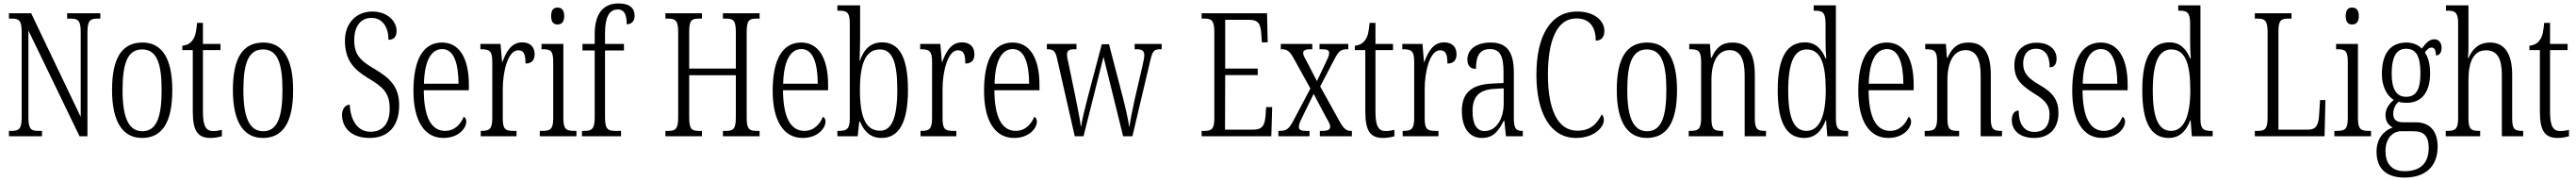

<svg xmlns="http://www.w3.org/2000/svg" viewBox="-20 -791 14964 1051"><path d="M32 0H224V-31H203C160 -31 145 -41 145 -111V-614L442 0H488V-603C488 -672 504 -683 546 -683H563V-714H370V-683H391C433 -683 449 -672 449 -605V-112L161 -714H32V-683H48C90 -683 106 -673 106 -605V-111C106 -41 90 -31 46 -31H32Z M805 10C920 10 981 -77 981 -268C981 -453 920 -544 808 -544C688 -544 631 -454 631 -268C631 -79 696 10 805 10ZM807 -29C726 -29 692 -111 692 -268C692 -425 722 -504 806 -504C890 -504 919 -425 919 -268C919 -112 890 -29 807 -29Z M1203 10C1229 10 1253 5 1269 0V-37C1251 -33 1238 -30 1218 -30C1178 -30 1159 -57 1159 -142V-500H1261V-536H1159V-658H1125C1120 -606 1115 -578 1098 -557C1086 -539 1067 -529 1039 -525V-500H1100V-143C1100 -28 1131 10 1203 10Z M1507 10C1622 10 1683 -77 1683 -268C1683 -453 1622 -544 1510 -544C1390 -544 1333 -454 1333 -268C1333 -79 1398 10 1507 10ZM1509 -29C1428 -29 1394 -111 1394 -268C1394 -425 1424 -504 1508 -504C1592 -504 1621 -425 1621 -268C1621 -112 1592 -29 1509 -29Z M2128 10C2234 10 2299 -57 2299 -180C2299 -289 2243 -339 2157 -390C2070 -440 2038 -476 2038 -558C2038 -634 2072 -687 2138 -687C2204 -687 2237 -631 2237 -560C2266 -560 2284 -575 2284 -612C2284 -665 2234 -724 2143 -724C2048 -724 1984 -654 1984 -556C1984 -443 2034 -389 2116 -339C2204 -287 2244 -253 2244 -161C2244 -74 2204 -26 2132 -26C2056 -26 2016 -95 2012 -183C1984 -183 1967 -155 1967 -125C1967 -54 2016 10 2128 10Z M2556 10C2646 10 2689 -48 2689 -85C2689 -100 2682 -109 2674 -113C2656 -70 2622 -31 2566 -31C2488 -31 2443 -106 2442 -267H2704V-298C2704 -454 2648 -544 2548 -544C2442 -544 2382 -451 2382 -263C2382 -89 2446 10 2556 10ZM2644 -305H2443C2446 -430 2481 -506 2549 -506C2617 -506 2643 -424 2644 -305Z M2773 0H2981V-31H2965C2918 -31 2901 -38 2901 -103V-275C2901 -375 2931 -499 2990 -499C3027 -499 3033 -469 3033 -422C3071 -422 3086 -444 3086 -476C3086 -516 3063 -545 3014 -545C2949 -545 2920 -488 2899 -431H2897L2888 -536H2771V-505H2774C2822 -505 2840 -497 2840 -433V-105C2840 -39 2822 -31 2775 -31H2773Z M3219 -649C3241 -649 3258 -661 3258 -698C3258 -735 3241 -747 3219 -747C3197 -747 3182 -735 3182 -698C3182 -661 3197 -649 3219 -649ZM3116 0H3329V-31H3318C3269 -31 3253 -40 3253 -106V-536H3126V-505H3134C3181 -505 3194 -495 3194 -430V-104C3194 -40 3177 -31 3129 -31H3116Z M3361 0H3588V-31H3555C3513 -31 3495 -40 3495 -108V-498H3605V-536H3495V-598C3495 -681 3514 -736 3569 -736C3611 -736 3621 -699 3621 -650C3651 -650 3667 -671 3667 -699C3667 -744 3638 -771 3573 -771C3484 -771 3435 -711 3435 -593V-536H3364V-498H3435V-108C3435 -40 3416 -31 3375 -31H3361Z M3846 0H4058V-31H4039C3997 -31 3984 -43 3984 -110V-354H4255V-110C4255 -43 4241 -31 4198 -31H4180V0H4393V-31H4374C4333 -31 4318 -42 4318 -108V-604C4318 -672 4332 -683 4374 -683H4393V-714H4180V-683H4198C4241 -683 4255 -672 4255 -604V-393H3984V-605C3984 -672 3997 -683 4039 -683H4058V-714H3846V-683H3862C3904 -683 3920 -672 3920 -605V-110C3920 -43 3905 -31 3864 -31H3846Z M4643 10C4733 10 4776 -48 4776 -85C4776 -100 4769 -109 4761 -113C4743 -70 4709 -31 4653 -31C4575 -31 4530 -106 4529 -267H4791V-298C4791 -454 4735 -544 4635 -544C4529 -544 4469 -451 4469 -263C4469 -89 4533 10 4643 10ZM4731 -305H4530C4533 -430 4568 -506 4636 -506C4704 -506 4730 -424 4731 -305Z M5102 10C5195 10 5255 -67 5255 -268C5255 -463 5202 -545 5105 -545C5036 -545 4997 -502 4976 -438H4974C4975 -474 4977 -533 4977 -569V-760H4845V-729H4852C4898 -729 4917 -722 4917 -656V-101C4917 -40 4897 -31 4853 -31H4845V0H4963L4972 -84H4977C5000 -28 5037 10 5102 10ZM5093 -32C5010 -32 4976 -110 4976 -269C4976 -428 5012 -504 5092 -504C5164 -504 5193 -430 5193 -270C5193 -106 5160 -32 5093 -32Z M5328 0H5536V-31H5520C5473 -31 5456 -38 5456 -103V-275C5456 -375 5486 -499 5545 -499C5582 -499 5588 -469 5588 -422C5626 -422 5641 -444 5641 -476C5641 -516 5618 -545 5569 -545C5504 -545 5475 -488 5454 -431H5452L5443 -536H5326V-505H5329C5377 -505 5395 -497 5395 -433V-105C5395 -39 5377 -31 5330 -31H5328Z M5871 10C5961 10 6004 -48 6004 -85C6004 -100 5997 -109 5989 -113C5971 -70 5937 -31 5881 -31C5803 -31 5758 -106 5757 -267H6019V-298C6019 -454 5963 -544 5863 -544C5757 -544 5697 -451 5697 -263C5697 -89 5761 10 5871 10ZM5959 -305H5758C5761 -430 5796 -506 5864 -506C5932 -506 5958 -424 5959 -305Z M6121 -452 6224 0H6275L6391 -461L6505 0H6559L6663 -440C6676 -497 6686 -505 6721 -505H6729V-536H6572V-505H6585C6618 -505 6628 -493 6628 -469C6628 -457 6623 -434 6618 -411L6574 -222C6558 -150 6547 -94 6542 -56H6540C6535 -96 6514 -185 6502 -231L6423 -534H6381L6298 -220C6286 -173 6265 -92 6262 -59H6259C6255 -93 6239 -175 6229 -223L6189 -417C6184 -435 6179 -462 6179 -473C6179 -496 6189 -505 6222 -505H6234V-536H6062V-505H6063C6098 -505 6111 -497 6121 -452Z M6961 0H7366L7371 -169H7336L7332 -115C7327 -63 7315 -38 7258 -38H7097L7098 -355H7287V-393H7098V-676H7235C7293 -676 7304 -651 7308 -590L7311 -545H7345L7341 -714H6961V-683H6978C7018 -683 7035 -673 7035 -604V-107C7035 -42 7020 -31 6978 -31H6961Z M7407 0H7588V-31H7569C7536 -31 7526 -38 7526 -55C7526 -72 7535 -88 7548 -115L7612 -246L7678 -121C7699 -84 7708 -69 7708 -56C7708 -40 7697 -31 7663 -31H7648V0H7834V-31H7828C7804 -31 7788 -41 7765 -82L7650 -289L7733 -448C7760 -499 7773 -505 7809 -505H7813V-536H7646V-505H7661C7691 -505 7702 -500 7702 -482C7702 -468 7693 -450 7680 -423L7631 -320L7574 -430C7560 -455 7551 -470 7551 -482C7551 -495 7557 -505 7594 -505H7604V-536H7421V-505H7428C7458 -505 7473 -493 7495 -454L7593 -277L7494 -90C7467 -40 7453 -31 7413 -31H7407Z M8015 10C8041 10 8065 5 8081 0V-37C8063 -33 8050 -30 8030 -30C7990 -30 7971 -57 7971 -142V-500H8073V-536H7971V-658H7937C7932 -606 7927 -578 7910 -557C7898 -539 7879 -529 7851 -525V-500H7912V-143C7912 -28 7943 10 8015 10Z M8129 0H8337V-31H8321C8274 -31 8257 -38 8257 -103V-275C8257 -375 8287 -499 8346 -499C8383 -499 8389 -469 8389 -422C8427 -422 8442 -444 8442 -476C8442 -516 8419 -545 8370 -545C8305 -545 8276 -488 8255 -431H8253L8244 -536H8127V-505H8130C8178 -505 8196 -497 8196 -433V-105C8196 -39 8178 -31 8131 -31H8129Z M8589 10C8658 10 8686 -32 8716 -89H8720L8729 0H8827V-31H8824C8787 -31 8775 -44 8775 -108V-369C8775 -497 8729 -544 8640 -544C8557 -544 8505 -504 8505 -445C8505 -410 8522 -391 8555 -391C8555 -466 8576 -506 8636 -506C8697 -506 8715 -461 8715 -372V-309L8651 -306C8531 -301 8473 -253 8473 -148C8473 -41 8522 10 8589 10ZM8605 -30C8556 -30 8535 -76 8535 -145C8535 -225 8568 -270 8662 -275L8716 -278V-191C8716 -100 8672 -30 8605 -30Z M9136 10C9243 10 9298 -53 9298 -94C9298 -109 9293 -121 9285 -126C9259 -74 9222 -32 9144 -32C9026 -32 8973 -162 8973 -358C8973 -552 9023 -684 9138 -684C9220 -684 9251 -628 9251 -555C9282 -555 9301 -575 9301 -611C9301 -671 9243 -724 9143 -724C8987 -724 8906 -581 8906 -358C8906 -137 8986 10 9136 10Z M9547 10C9662 10 9723 -77 9723 -268C9723 -453 9662 -544 9550 -544C9430 -544 9373 -454 9373 -268C9373 -79 9438 10 9547 10ZM9549 -29C9468 -29 9434 -111 9434 -268C9434 -425 9464 -504 9548 -504C9632 -504 9661 -425 9661 -268C9661 -112 9632 -29 9549 -29Z M9791 0H9991V-31H9985C9939 -31 9923 -38 9923 -103V-326C9923 -433 9960 -500 10029 -500C10092 -500 10116 -443 10116 -355V0H10240V-31H10236C10191 -31 10175 -39 10175 -105V-355C10175 -486 10132 -544 10045 -544C9985 -544 9950 -516 9924 -456H9920L9914 -536H9794V-505H9799C9845 -505 9863 -497 9863 -433V-105C9863 -39 9845 -31 9798 -31H9791Z M10462 10C10525 10 10563 -30 10587 -93H10589L10596 0H10717V-31H10709C10664 -31 10646 -41 10646 -100V-760H10517V-729H10523C10567 -729 10586 -721 10586 -653V-554C10586 -518 10587 -483 10590 -452H10586C10563 -507 10528 -545 10466 -545C10367 -545 10308 -467 10308 -267C10308 -68 10365 10 10462 10ZM10475 -31C10403 -31 10369 -104 10369 -266C10369 -430 10405 -504 10476 -504C10559 -504 10587 -419 10587 -266C10587 -119 10551 -31 10475 -31Z M10950 10C11040 10 11083 -48 11083 -85C11083 -100 11076 -109 11068 -113C11050 -70 11016 -31 10960 -31C10882 -31 10837 -106 10836 -267H11098V-298C11098 -454 11042 -544 10942 -544C10836 -544 10776 -451 10776 -263C10776 -89 10840 10 10950 10ZM11038 -305H10837C10840 -430 10875 -506 10943 -506C11011 -506 11037 -424 11038 -305Z M11162 0H11362V-31H11356C11310 -31 11294 -38 11294 -103V-326C11294 -433 11331 -500 11400 -500C11463 -500 11487 -443 11487 -355V0H11611V-31H11607C11562 -31 11546 -39 11546 -105V-355C11546 -486 11503 -544 11416 -544C11356 -544 11321 -516 11295 -456H11291L11285 -536H11165V-505H11170C11216 -505 11234 -497 11234 -433V-105C11234 -39 11216 -31 11169 -31H11162Z M11797 10C11886 10 11939 -45 11939 -135C11939 -208 11909 -253 11829 -298C11762 -337 11734 -367 11734 -422C11734 -471 11757 -508 11808 -508C11860 -508 11888 -471 11888 -400C11915 -400 11928 -419 11928 -451C11928 -503 11886 -543 11812 -543C11734 -543 11683 -494 11683 -412C11683 -336 11715 -300 11801 -246C11869 -205 11887 -174 11887 -127C11887 -60 11857 -25 11799 -25C11737 -25 11708 -74 11708 -149C11687 -149 11668 -133 11668 -94C11668 -36 11712 10 11797 10Z M12193 10C12283 10 12326 -48 12326 -85C12326 -100 12319 -109 12311 -113C12293 -70 12259 -31 12203 -31C12125 -31 12080 -106 12079 -267H12341V-298C12341 -454 12285 -544 12185 -544C12079 -544 12019 -451 12019 -263C12019 -89 12083 10 12193 10ZM12281 -305H12080C12083 -430 12118 -506 12186 -506C12254 -506 12280 -424 12281 -305Z M12580 10C12643 10 12681 -30 12705 -93H12707L12714 0H12835V-31H12827C12782 -31 12764 -41 12764 -100V-760H12635V-729H12641C12685 -729 12704 -721 12704 -653V-554C12704 -518 12705 -483 12708 -452H12704C12681 -507 12646 -545 12584 -545C12485 -545 12426 -467 12426 -267C12426 -68 12483 10 12580 10ZM12593 -31C12521 -31 12487 -104 12487 -266C12487 -430 12523 -504 12594 -504C12677 -504 12705 -419 12705 -266C12705 -119 12669 -31 12593 -31Z M13080 0H13485L13490 -210H13459L13453 -119C13449 -64 13436 -38 13387 -38H13217V-606C13217 -672 13231 -683 13274 -683H13293V-714H13080V-683H13097C13138 -683 13154 -672 13154 -604V-109C13154 -42 13138 -31 13098 -31H13080Z M13645 -649C13667 -649 13684 -661 13684 -698C13684 -735 13667 -747 13645 -747C13623 -747 13608 -735 13608 -698C13608 -661 13623 -649 13645 -649ZM13542 0H13755V-31H13744C13695 -31 13679 -40 13679 -106V-536H13552V-505H13560C13607 -505 13620 -495 13620 -430V-104C13620 -40 13603 -31 13555 -31H13542Z M13949 240C14077 240 14142 170 14142 60C14142 -18 14107 -81 14013 -81H13942C13905 -81 13884 -94 13884 -130C13884 -163 13899 -184 13914 -200C13925 -196 13948 -194 13962 -194C14053 -194 14098 -261 14098 -364C14098 -427 14085 -460 14068 -487C14083 -507 14094 -515 14107 -515C14124 -515 14132 -498 14132 -469C14154 -469 14165 -488 14165 -514C14165 -540 14151 -563 14122 -563C14088 -563 14066 -529 14050 -509C14030 -529 14000 -544 13962 -544C13868 -544 13818 -482 13818 -359C13818 -292 13846 -235 13887 -211C13862 -190 13839 -161 13839 -123C13839 -82 13860 -62 13881 -51C13836 -35 13787 7 13787 90C13787 182 13838 240 13949 240ZM13959 -229C13901 -229 13875 -275 13875 -364C13875 -463 13904 -508 13958 -508C14016 -508 14042 -467 14042 -365C14042 -273 14018 -229 13959 -229ZM13950 203C13868 203 13839 151 13839 86C13839 11 13882 -29 13931 -29H14001C14065 -29 14090 2 14090 68C14090 144 14054 203 13950 203Z M14189 0H14389V-31H14385C14339 -31 14321 -38 14321 -103V-326C14321 -438 14354 -499 14423 -499C14491 -499 14515 -447 14515 -355V0H14639V-31H14635C14590 -31 14575 -40 14575 -104V-356C14575 -484 14528 -544 14446 -544C14377 -544 14340 -500 14321 -453H14318C14319 -465 14321 -492 14321 -515V-760H14190V-729H14202C14241 -729 14261 -720 14261 -657V-105C14261 -39 14243 -31 14197 -31H14189Z M14839 10C14865 10 14889 5 14905 0V-37C14887 -33 14874 -30 14854 -30C14814 -30 14795 -57 14795 -142V-500H14897V-536H14795V-658H14761C14756 -606 14751 -578 14734 -557C14722 -539 14703 -529 14675 -525V-500H14736V-143C14736 -28 14767 10 14839 10Z"/></svg>

Font: Noto Serif Hebrew ExtraCondensed Light
Style: Regular
Weight: 300
Width: 2
Designer: Monotype Design Team
Foundry: Monotype Imaging Inc.
Version: Version 2.004